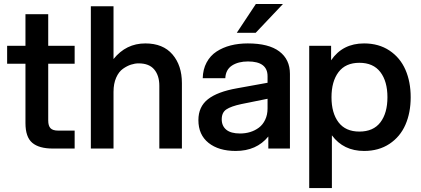

<svg xmlns="http://www.w3.org/2000/svg" viewBox="-20 -752 2132 972"><path d="M108.9 -680.2H224.1V-520H357.9V-429.2H224.1V-142.1Q224.1 -115.2 235.6 -103Q247.1 -90.8 274.9 -90.8H357.9V0H247.1Q177.7 0 143.3 -29.1Q108.9 -58.1 108.9 -128.9V-429.2H16.1V-520H108.9Z M439.9 0V-720.2H554.7V-453.1Q618.2 -532.2 715.8 -532.2Q805.2 -532.2 853 -476.6Q900.9 -420.9 900.9 -331.1V0H786.6V-317.9Q786.6 -369.6 760.7 -400.4Q734.9 -431.2 681.6 -431.2Q663.1 -431.2 643.3 -424.8Q623.5 -418.5 602.5 -403.8Q581.5 -389.2 568.1 -358.9Q554.7 -328.6 554.7 -287.1V0Z M1338.4 0V-61Q1278.8 12.2 1173.3 12.2Q1086.9 12.2 1035.6 -28.8Q984.4 -69.8 984.4 -144Q984.4 -211.4 1032.5 -249.5Q1080.6 -287.6 1180.7 -305.2L1334.5 -333V-366.2Q1334.5 -440.9 1235.4 -440.9Q1186.5 -440.9 1154.5 -420.2Q1122.6 -399.4 1120.6 -356H1006.3Q1007.3 -400.9 1025.9 -435.5Q1044.4 -470.2 1076.2 -491Q1107.9 -511.7 1147.7 -522Q1187.5 -532.2 1234.4 -532.2Q1340.3 -532.2 1394 -491.7Q1447.8 -451.2 1447.8 -377.9V0ZM1102.5 -147.9Q1102.5 -114.3 1125.7 -95.2Q1148.9 -76.2 1195.3 -76.2Q1222.2 -76.2 1246.3 -83.5Q1270.5 -90.8 1290.5 -105.7Q1310.5 -120.6 1322.5 -145.8Q1334.5 -170.9 1334.5 -203.1V-252L1201.7 -225.1Q1149.4 -213.9 1126 -198.2Q1102.5 -182.6 1102.5 -147.9ZM1178.7 -585.9 1275.4 -731.9H1412.6L1274.4 -585.9Z M1545.4 -520H1656.2V-446.8Q1714.4 -532.2 1823.2 -532.2Q1897.5 -532.2 1951.7 -496.1Q2005.9 -460 2032.5 -398.9Q2059.1 -337.9 2059.1 -259.8Q2059.1 -181.6 2032.5 -120.6Q2005.9 -59.6 1951.7 -23.7Q1897.5 12.2 1823.2 12.2Q1718.8 12.2 1660.2 -66.9V200.2H1545.4ZM1799.3 -85.9Q1870.1 -85.9 1905.8 -132.8Q1941.4 -179.7 1941.4 -259.8Q1941.4 -340.3 1905.5 -387.2Q1869.6 -434.1 1799.3 -434.1Q1729.5 -434.1 1693.8 -387Q1658.2 -339.8 1658.2 -259.8Q1658.2 -179.7 1693.8 -132.8Q1729.5 -85.9 1799.3 -85.9Z"/></svg>

Font: Aspekta 550
Style: Regular
Weight: 550
Designer: Ivo Dolenc
Version: Version 2.000